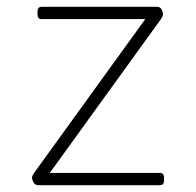

<svg xmlns="http://www.w3.org/2000/svg" viewBox="-20 -543 575 563"><path d="M92 0Q83 0 78.5 -8Q74 -16 74 -22Q74 -27 80 -36L406 -487H102Q90 -487 90 -501V-509Q90 -523 102 -523H441Q450 -523 454 -515Q458 -507 458 -501Q458 -496 452 -487L126 -36H449Q461 -36 461 -22V-14Q461 0 449 0Z"/></svg>

Font: Asap Semi Expanded Thin
Style: Regular
Weight: 100
Width: 6
Designer: Pablo Cosgaya
Foundry: Omnibus-Type
Version: Version 3.001; ttfautohint (v1.8.4.7-5d5b)